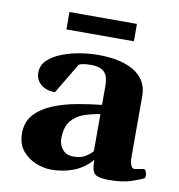

<svg xmlns="http://www.w3.org/2000/svg" viewBox="-76 -721 748 803"><g transform="rotate(10 298.0 -319.5)"><path d="M47.4 -118.2Q47.4 -167 76.7 -198.5Q106 -230 152.6 -248.8Q199.2 -267.6 253.2 -277.3Q307.1 -287.1 356.4 -292V-372.6Q356.4 -403.8 347.2 -420.2Q337.9 -436.5 321.3 -442.6Q304.7 -448.7 282.7 -448.7Q258.3 -448.7 247.1 -446Q235.8 -443.4 231 -440.4L153.3 -310.1Q115.7 -310.1 93 -329.3Q70.3 -348.6 70.3 -378.9Q70.3 -410.6 93.5 -432.6Q116.7 -454.6 153.1 -468.5Q189.5 -482.4 229.5 -488.8Q269.5 -495.1 303.7 -495.1Q359.4 -495.1 399.7 -484.9Q439.9 -474.6 465.6 -456.3Q491.2 -438 503.4 -413.3Q515.6 -388.7 515.6 -359.4V-96.7Q515.6 -77.6 521 -64.7Q526.4 -51.8 534.2 -51.8Q541 -51.8 555.9 -54.9Q570.8 -58.1 573.7 -58.1Q582 -58.1 585.2 -48.6Q588.4 -39.1 588.4 -30.3Q588.4 -23.9 585.4 -21.5Q577.6 -16.1 538.1 -2Q498.5 12.2 439 12.2Q393.6 12.2 379.2 -0.5Q364.7 -13.2 364.7 -53.2V-60.5Q333 -22.9 288.6 -5.6Q244.1 11.7 192.9 11.7Q163.6 11.7 129.6 -1.2Q95.7 -14.2 71.5 -42.7Q47.4 -71.3 47.4 -118.2ZM212.9 -123Q212.9 -98.6 228.8 -78.6Q244.6 -58.6 276.9 -58.6Q308.1 -58.6 327.6 -71.3Q347.2 -84 356.4 -95.7V-252.9Q323.7 -248 290.5 -237.1Q257.3 -226.1 235.1 -200Q212.9 -173.8 212.9 -123ZM154.8 -577.1V-650.9H441.4V-577.1Z"/></g></svg>

Font: Gelasio
Style: Bold
Weight: 700
Designer: Eben Sorkin
Foundry: Eben Sorkin
Version: Version 1.008